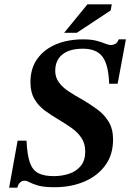

<svg xmlns="http://www.w3.org/2000/svg" viewBox="-20 -849 599 883"><path d="M60 14H22L61 -202H102Q105 -136 117.5 -101Q130 -66 156.5 -52.5Q183 -39 227 -39Q265 -39 298 -50Q331 -61 351.5 -86Q372 -111 372 -152Q372 -189 354.5 -215Q337 -241 308.5 -261Q280 -281 248 -300Q214 -320 185 -341.5Q156 -363 138 -394Q120 -425 120 -471Q120 -535 152 -579Q184 -623 238.5 -645.5Q293 -668 362 -668Q400 -668 424 -661.5Q448 -655 463.5 -648.5Q479 -642 491 -642Q500 -642 510 -647Q520 -652 526 -668H559L521 -464H482Q479 -551 451.5 -588Q424 -625 361 -625Q300 -625 267 -598.5Q234 -572 234 -523Q234 -493 251 -470Q268 -447 296 -428.5Q324 -410 357 -392Q393 -371 426 -347Q459 -323 479.5 -289.5Q500 -256 500 -207Q500 -138 464.5 -89Q429 -40 368 -14Q307 12 231 12Q182 12 156 4.5Q130 -3 116.5 -10.5Q103 -18 93 -18Q81 -18 72 -9.5Q63 -1 60 14ZM333 -698H275L382 -829H494L489 -801Z"/></svg>

Font: STIX Two Text SemiBold
Style: Italic
Weight: 600
Italic angle: -12°
Designer: Ross Mills, John Hudson & Paul Hanslow, Tiro Typeworks Ltd; with prior portions MicroPress Inc. and Coen Hoffman, Elsevi
Foundry: Tiro Typeworks Ltd
Version: Version 2.13 b171